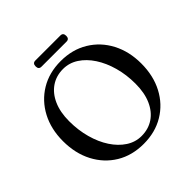

<svg xmlns="http://www.w3.org/2000/svg" viewBox="-214 -1001 1191 1191"><g transform="rotate(-45 381.0 -406.0)"><path d="M379 -713.5Q481 -713.5 558.5 -666.5Q636 -619.5 679.2 -537.2Q722.5 -455 722.5 -349.5Q722.5 -242 679.2 -160Q636 -78 559 -31.8Q482 14.5 380.5 14.5Q278.5 14.5 201.5 -32.2Q124.5 -79 81.2 -161.8Q38 -244.5 38 -352Q38 -457.5 81 -539Q124 -620.5 200.8 -667Q277.5 -713.5 379 -713.5ZM608.5 -286.5Q608.5 -365 589.2 -434Q570 -503 535.5 -555.8Q501 -608.5 455 -638.5Q409 -668.5 355 -668.5Q294.5 -668.5 249 -637.5Q203.5 -606.5 178 -549Q152.5 -491.5 152.5 -412.5Q152.5 -333.5 171.8 -264Q191 -194.5 225.5 -142Q260 -89.5 306 -59.5Q352 -29.5 405.5 -29.5Q466 -29.5 511.8 -60.2Q557.5 -91 583 -148.5Q608.5 -206 608.5 -286.5ZM246 -799.5Q246 -827 270.5 -827H490Q514.5 -827 514.5 -800Q514.5 -773 490 -773H270.5Q246 -773 246 -799.5Z"/></g></svg>

Font: Fraunces 72pt S050
Style: Regular
Weight: 400
Version: Version 1.000; ttfautohint (v1.8.3)